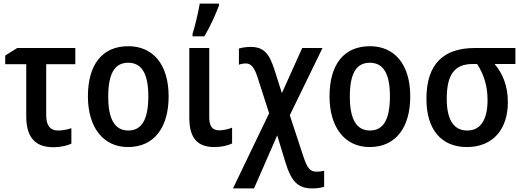

<svg xmlns="http://www.w3.org/2000/svg" viewBox="-20 -808 2908 1068"><path d="M399 -541H76L9 -499V-451H126V-161C126 -34 185 11 278 11C316 11 355 2 377 -9V-95C354 -87 328 -82 303 -82C261 -82 237 -108 237 -166V-451H399Z M918 -272C918 -452 829 -551 694 -551C547 -551 469 -447 469 -272C469 -101 553 10 692 10C840 10 918 -102 918 -272ZM582 -271C582 -394 615 -459 693 -459C771 -459 805 -394 805 -272C805 -148 771 -82 694 -82C616 -82 582 -149 582 -271Z M1051 -606H1117C1149 -660 1180 -729 1198 -777V-788H1091C1085 -748 1064 -658 1051 -620ZM1144 -541H1033V-153C1033 -31 1086 10 1173 10C1211 10 1247 2 1271 -10V-98C1252 -90 1224 -83 1199 -83C1162 -83 1144 -105 1144 -154Z M1375 -547C1348 -547 1326 -543 1309 -538V-448C1321 -453 1335 -455 1348 -455C1377 -455 1395 -432 1412 -380L1477 -178L1276 240H1393L1522 -55L1569 99C1599 197 1636 240 1714 240C1744 240 1764 237 1783 231V142C1769 145 1756 147 1742 147C1704 147 1689 127 1667 61L1592 -167L1774 -541H1661L1548 -290L1508 -416C1479 -508 1449 -547 1375 -547Z M2262 -272C2262 -452 2173 -551 2038 -551C1891 -551 1813 -447 1813 -272C1813 -101 1897 10 2036 10C2184 10 2262 -102 2262 -272ZM1926 -271C1926 -394 1959 -459 2037 -459C2115 -459 2149 -394 2149 -272C2149 -148 2115 -82 2038 -82C1960 -82 1926 -149 1926 -271Z M2805 -240C2805 -330 2776 -400 2731 -452H2847V-541H2623C2449 -541 2352 -455 2352 -258C2352 -85 2437 10 2577 10C2723 10 2805 -90 2805 -240ZM2465 -259C2465 -397 2511 -452 2610 -452H2634C2672 -393 2692 -329 2692 -252C2692 -146 2656 -82 2579 -82C2501 -82 2465 -146 2465 -259Z"/></svg>

Font: Noto Sans UI SemiCondensed Medium
Style: Regular
Weight: 500
Width: 4
Designer: Monotype Design Team
Foundry: Monotype Imaging Inc.
Version: Version 1.901